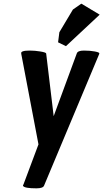

<svg xmlns="http://www.w3.org/2000/svg" viewBox="-20 -788 564 1048"><path d="M96 -496Q91 -512 143 -512Q170 -512 200.5 -507Q231 -502 232 -496L273 -154L399 -496Q404 -512 438 -512Q472 -512 498 -507Q524 -502 522 -496Q521 -495 521 -492L221 224Q216 240 179 240Q114 240 106 227Q104 223 108 219L190 0L96 -494ZM340 -536 297 -557 304 -612 378 -736 424 -768 524 -708Z"/></svg>

Font: Chau Philomene One
Style: Italic
Weight: 400
Designer: Vicente Lamonaca
Foundry: TipoType
Version: Version 1.002